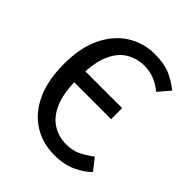

<svg xmlns="http://www.w3.org/2000/svg" viewBox="-198 -825 960 960"><g transform="rotate(45 282.5 -344.5)"><path d="M341 -701Q406 -701 448.5 -683.5Q491 -666 532 -633L480 -572Q448 -598 415.5 -610.5Q383 -623 347 -623Q296 -623 253 -598.5Q210 -574 184 -518Q158 -462 156 -368V-335Q156 -241 181 -182Q206 -123 249.5 -95.5Q293 -68 346 -68Q395 -68 429 -86Q463 -104 492 -126L540 -65Q512 -36 462.5 -12Q413 12 343 12Q260 12 194.5 -29Q129 -70 92 -149.5Q55 -229 55 -345Q55 -462 94 -541Q133 -620 198 -660.5Q263 -701 341 -701ZM140 -394H417V-316H138Z"/></g></svg>

Font: Fira Sans Variable
Style: Regular
Weight: 400
Designer: Carrois Corporate & Edenspiekermann AG
Foundry: Carrois Corporate GbR & Edenspiekermann AG
Version: Version 4.202